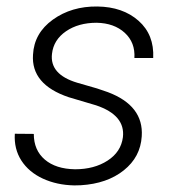

<svg xmlns="http://www.w3.org/2000/svg" viewBox="-20 -558 536 588"><path d="M356.4 -137.7Q364.3 -205.1 274.4 -235.4L190.4 -260.3Q74.7 -299.3 81.1 -390.6Q84.5 -456.5 141.8 -497.8Q199.2 -539.1 278.3 -538.1Q356 -537.1 404.3 -494.4Q452.6 -451.7 449.2 -380.4H391.6Q394.5 -427.7 362.1 -457.5Q329.6 -487.3 275.9 -488.3Q220.2 -488.3 182.1 -462.2Q144 -436 139.2 -393.1Q131.8 -330.1 216.3 -304.7L277.3 -287.1L310.1 -275.9Q420.4 -234.4 414.1 -140.6Q410.2 -77.1 359.1 -36.4Q308.1 4.4 227.5 9.3L207.5 9.8Q154.3 8.8 111.3 -11Q68.4 -30.8 45.4 -66.4Q22.5 -102.1 25.4 -148.4L83.5 -147.9Q83.5 -98.1 117.2 -69.3Q150.9 -40.5 210 -39.6Q268.6 -39.6 309.6 -66.2Q350.6 -92.8 356.4 -137.7Z"/></svg>

Font: Roboto Light
Style: Italic
Weight: 300
Italic angle: -12°
Designer: Google
Version: Version 2.134; 2016; ttfautohint (v1.6)